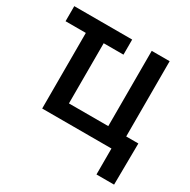

<svg xmlns="http://www.w3.org/2000/svg" viewBox="-158 -695 991 1001"><g transform="rotate(30 338.0 -195.0)"><path d="M358.4 -545.9V-455.1H239.3V-92.8H476.1V-545.9H584V-92.8H657.2L654.8 156.2H548.8V0H131.8V-455.1H9.8V-545.9Z"/></g></svg>

Font: Inter Medium
Style: Regular
Weight: 500
Designer: Rasmus Andersson
Foundry: rsms
Version: Version 4.001;git-9221beed3